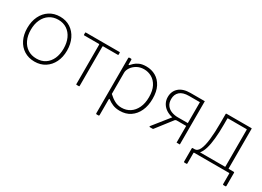

<svg xmlns="http://www.w3.org/2000/svg" viewBox="-20 -1206 2784 2037"><g transform="rotate(30 1372.0 -187.5)"><path d="M299 10Q226 10 171 -24.5Q116 -59 86 -120.5Q56 -182 56 -262Q56 -344 86.5 -406.5Q117 -469 172 -504.5Q227 -540 300 -540Q373 -540 427 -505Q481 -470 511.5 -407.5Q542 -345 542 -264Q542 -183 511.5 -121.5Q481 -60 426.5 -25Q372 10 299 10ZM301 -28Q363 -28 407.5 -57.5Q452 -87 476 -140Q500 -193 500 -264Q500 -335 475.5 -388.5Q451 -442 406 -472Q361 -502 300 -502Q239 -502 193.5 -472Q148 -442 123 -388.5Q98 -335 98 -264Q98 -194 123 -140.5Q148 -87 193.5 -57.5Q239 -28 301 -28Z M1031 -495H852Q845 -495 845 -488V-6Q845 0 839 0H811Q805 0 805 -6V-488Q805 -495 798 -495H619Q613 -495 613 -501V-524Q613 -530 619 -530H1031Q1037 -530 1037 -524V-501Q1037 -495 1031 -495Z M1171 -530Q1181 -530 1181 -519V-468Q1181 -460 1184 -459Q1187 -458 1193 -464Q1201 -473 1219.5 -491Q1238 -509 1271 -524.5Q1304 -540 1356 -540Q1420 -540 1471.5 -510.5Q1523 -481 1553.5 -422.5Q1584 -364 1584 -275Q1584 -190 1554.5 -126Q1525 -62 1471.5 -26Q1418 10 1344 10Q1293 10 1256 -6Q1219 -22 1197 -40Q1189 -47 1186 -45Q1183 -43 1183 -33V155Q1183 165 1174 165H1151Q1143 165 1143 156V-518Q1143 -525 1145.5 -527.5Q1148 -530 1155 -530H1171ZM1183 -104Q1220 -69 1258.5 -48.5Q1297 -28 1343 -28Q1401 -28 1445.5 -57Q1490 -86 1516 -140.5Q1542 -195 1542 -271Q1542 -351 1515 -402Q1488 -453 1444.5 -477.5Q1401 -502 1351 -502Q1301 -502 1263 -480Q1225 -458 1204 -426Q1183 -394 1183 -364V-104Z M2036 0V-204H1921Q1874 -204 1836 -216.5Q1798 -229 1770.5 -251.5Q1743 -274 1728 -305Q1713 -336 1713 -373Q1713 -444 1761.5 -487Q1810 -530 1901 -530H2076V0ZM1710 0Q1704 0 1702.5 -3.5Q1701 -7 1705 -12L1879 -230L1926 -204Q1907 -205 1898 -194L1753 -7Q1750 -3 1748 -1.5Q1746 0 1741 0ZM1912 -239H2036V-495H1904Q1828 -495 1791.5 -462Q1755 -429 1755 -373Q1755 -325 1777.5 -295.5Q1800 -266 1836 -252.5Q1872 -239 1912 -239Z M2214 142Q2210 142 2208 140Q2206 138 2206 134V-28Q2206 -35 2214 -35H2608Q2612 -35 2612 -40V-490Q2612 -495 2607 -495H2380Q2375 -495 2375 -490L2335 -523Q2335 -530 2342 -530H2645Q2650 -530 2651 -529Q2652 -528 2652 -523V-40Q2652 -35 2657 -35H2716Q2724 -35 2724 -28V134Q2724 138 2722 140Q2720 142 2716 142H2692Q2684 142 2684 135V5Q2684 0 2678 0H2252Q2246 0 2246 5V135Q2246 142 2238 142ZM2244 -7 2238 -35Q2272 -35 2293.5 -79.5Q2315 -124 2325 -209Q2335 -294 2335 -415V-523H2375V-415Q2375 -321 2367.5 -245Q2360 -169 2344 -116Q2328 -63 2303 -35Q2278 -7 2244 -7Z"/></g></svg>

Font: Libre Franklin Thin
Style: Regular
Weight: 100
Designer: Pablo Impallari, Rodrigo Fuenzalida, Nhung Nguyen
Foundry: Impallari Type
Version: Version 3.000